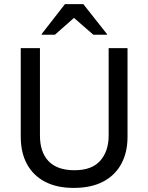

<svg xmlns="http://www.w3.org/2000/svg" viewBox="-20 -911 727 941"><path d="M340.8 10Q259.2 10 201.2 -20Q143.3 -50 112.5 -106.2Q81.7 -162.5 81.7 -241.7V-675H175.8V-246.7Q175.8 -165 218.3 -120.8Q260.8 -76.7 345 -76.7Q430.8 -76.7 471.7 -123.8Q512.5 -170.8 512.5 -245.8V-675H605V-240Q605 -165 575 -108.8Q545 -52.5 486.2 -21.2Q427.5 10 340.8 10ZM184.2 -740.8V-744.2L298.3 -890.8H388.3L504.2 -744.2V-740.8H437.5L342.5 -823.3L249.2 -740.8Z"/></svg>

Font: Funnel Sans Light
Style: Regular
Weight: 400
Version: Version 1.000